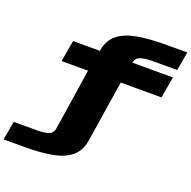

<svg xmlns="http://www.w3.org/2000/svg" viewBox="-349 -953 1347 1354"><g transform="rotate(20 324.0 -276.5)"><path d="M-180 233 -155 92.5H24.5Q73.5 92.5 105.2 81.2Q137 70 143.5 35L214 -426H15.5L43.5 -586H244.5L246 -592.5Q259.5 -670.5 312.5 -712.2Q365.5 -754 454.2 -770Q543 -786 665 -786H828L803.5 -645.5H619.5Q565 -645.5 530.5 -634.5Q496 -623.5 489 -590L488 -586H793L765 -426H459.5L387 37.5Q373.5 116 321.8 158.5Q270 201 183.8 217Q97.5 233 -21 233Z"/></g></svg>

Font: Anybody UltraExpanded ExtraBold
Style: Regular
Weight: 800
Width: 9
Designer: Tyler Finck
Foundry: Etcetera Type Company
Version: Version 1.010; ttfautohint (v1.8.3) -l 8 -r 50 -G 200 -x 14 